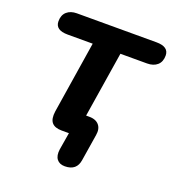

<svg xmlns="http://www.w3.org/2000/svg" viewBox="-118 -582 741 814"><g transform="rotate(20 253.0 -175.5)"><path d="M264 138Q240 138 228 122.5Q216 107 220 78L233 0H200Q169 0 155.5 -16Q142 -32 147 -67L198 -391H85Q29 -391 29 -431Q29 -459 46 -474Q63 -489 91 -489H450Q506 -489 506 -449Q506 -421 489 -406Q472 -391 443 -391H323L276 -95H290Q320 -95 334.5 -78Q349 -61 344 -32L325 87Q318 138 264 138Z"/></g></svg>

Font: Nunito
Style: Bold Italic
Weight: 700
Italic angle: -9°
Designer: Vernon Adams
Foundry: Vernon Adams
Version: Version 3.601; ttfautohint (v1.8.2.53-6de2)